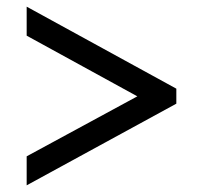

<svg xmlns="http://www.w3.org/2000/svg" viewBox="-20 -646 609 576"><path d="M60 -90V-177L392 -357L60 -539V-626L509 -380V-335Z"/></svg>

Font: Noto Rashi Hebrew Black
Style: Regular
Weight: 900
Version: Version 1.006